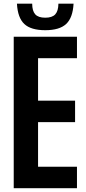

<svg xmlns="http://www.w3.org/2000/svg" viewBox="-20 -994 454 1014"><path d="M52.5 0V-800H386.5V-686.5H181V-462.5H376.5V-349H181V-113.5H386.5V0ZM219 -834.5Q143.5 -834.5 108.5 -867.2Q73.5 -900 69.5 -974.5H150Q150 -936.5 166 -918.5Q182 -900.5 219 -900.5Q255.5 -900.5 271.8 -918.2Q288 -936 288.5 -974.5H368.5Q364.5 -900 329.2 -867.2Q294 -834.5 219 -834.5Z"/></svg>

Font: Big Shoulders
Style: Bold
Weight: 700
Designer: Patric King
Foundry: XO Type Co
Version: Version 2.002